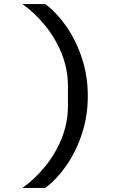

<svg xmlns="http://www.w3.org/2000/svg" viewBox="-20 -780 640 938"><path d="M409 -311Q409 -213.5 380.5 -126.8Q352 -40 304.8 28Q257.5 96 201 138H90Q150 95 200.5 33.2Q251 -28.5 281.5 -104.2Q312 -180 312 -264.5V-357.5Q312 -442 281.5 -517.8Q251 -593.5 200.5 -655.2Q150 -717 90 -760H201Q257.5 -718 304.8 -650Q352 -582 380.5 -495.2Q409 -408.5 409 -311Z"/></svg>

Font: Lilex Medium
Style: Regular
Weight: 500
Designer: Mike Abbink, Paul van der Laan, Pieter van Rosmalen, Mikhael Khrustik
Foundry: Mikhael Khrustik
Version: Version 1.100